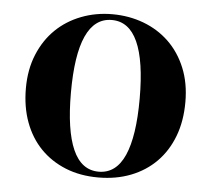

<svg xmlns="http://www.w3.org/2000/svg" viewBox="-45 -604 727 662"><g transform="rotate(5 318.5 -273.5)"><path d="M199 -274Q199 -144 228.5 -77.5Q258 -11 318 -11Q378 -11 407.5 -77.5Q437 -144 437 -274Q437 -536 318 -536Q199 -536 199 -274ZM595 -276Q595 -210 575 -157.5Q555 -105 518.5 -68Q482 -31 431 -11Q380 9 318 9Q255 9 204.5 -11.5Q154 -32 118 -69Q82 -106 62.5 -158.5Q43 -211 43 -276Q43 -341 64.5 -393Q86 -445 123 -481Q160 -517 210.5 -536.5Q261 -556 318 -556Q376 -556 426.5 -537Q477 -518 514.5 -482Q552 -446 573.5 -394Q595 -342 595 -276Z"/></g></svg>

Font: XinYuGongZhangJiaSongA
Style: Regular
Weight: 900
Designer: XinYuGong
Foundry: Adobe Systems Incorporated
Version: Version 1.00